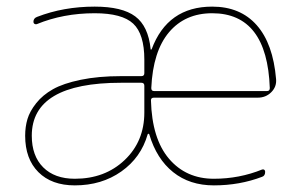

<svg xmlns="http://www.w3.org/2000/svg" viewBox="-20 -550 905 580"><path d="M621 -510Q539 -510 490.5 -452.5Q442 -395 437 -284Q437 -275 445 -275H787Q795 -275 795 -284Q787 -510 621 -510ZM416 -210V-291Q416 -300 407 -300H346Q76 -300 76 -140Q76 -79 110.5 -44.5Q145 -10 206 -10Q297 -10 356.5 -66.5Q416 -123 416 -210ZM407 -320Q416 -320 416 -329V-370Q416 -447 382.5 -478.5Q349 -510 266 -510Q171 -510 91 -477Q87 -476 84 -478Q81 -480 81 -484Q81 -495 92 -499Q172 -530 266 -530Q349 -530 388.5 -500.5Q428 -471 435 -402Q435 -400 436 -400Q437 -400 438 -401Q486 -530 621 -530Q706 -530 755.5 -474Q805 -418 814 -311Q816 -288 799.5 -271.5Q783 -255 759 -255H445Q436 -255 436 -247Q439 -131 490.5 -70.5Q542 -10 626 -10Q703 -10 772 -38Q776 -39 778.5 -37Q781 -35 781 -31Q781 -19 772 -16Q704 10 626 10Q553 10 503 -30Q453 -70 431 -144Q430 -146 428.5 -146Q427 -146 426 -144Q406 -74 346.5 -32Q287 10 206 10Q136 10 96 -30Q56 -70 56 -140Q56 -167 63 -190.5Q70 -214 89.5 -238.5Q109 -263 140 -280.5Q171 -298 224 -309Q277 -320 346 -320Z"/></svg>

Font: Rounded Mplus 1c Thin
Style: Regular
Weight: 250
Version: Version 1.059.20150529